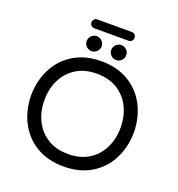

<svg xmlns="http://www.w3.org/2000/svg" viewBox="-165 -1087 1143 1232"><g transform="rotate(20 406.0 -470.5)"><path d="M406 10Q299 10 221 -36Q143 -82 100 -163Q57 -244 55 -349Q57 -454 100 -535Q143 -616 221 -662Q299 -708 406 -708Q513 -708 591 -662Q669 -616 712 -535Q755 -454 757 -349Q755 -244 712 -163Q669 -82 591 -36Q513 10 406 10ZM406 -75Q489 -75 547 -111.5Q605 -148 635.5 -210Q666 -272 666 -349Q666 -426 635.5 -488Q605 -550 547 -586.5Q489 -623 406 -623Q323 -623 265 -586.5Q207 -550 176.5 -488Q146 -426 146 -349Q146 -272 176.5 -210Q207 -148 265 -111.5Q323 -75 406 -75ZM490 -747Q469 -747 454 -762Q439 -777 439 -798Q439 -819 454 -834Q469 -849 490 -849Q511 -849 526 -834Q541 -819 541 -798Q541 -777 526 -762Q511 -747 490 -747ZM322 -747Q301 -747 286 -762Q271 -777 271 -798Q271 -819 286 -834Q301 -849 322 -849Q343 -849 358 -834Q373 -819 373 -798Q373 -777 358 -762Q343 -747 322 -747ZM289 -891Q276 -891 267.5 -899.5Q259 -908 259 -921Q259 -934 267.5 -942.5Q276 -951 289 -951H523Q536 -951 544.5 -942.5Q553 -934 553 -921Q553 -908 544.5 -899.5Q536 -891 523 -891Z"/></g></svg>

Font: Varela Round
Style: Regular
Weight: 400
Designer: Joe Prince, Avraham Cornfeld
Foundry: Joe Prince, Avraham Cornfeld
Version: Version 3.010; ttfautohint (v1.8.4.7-5d5b)